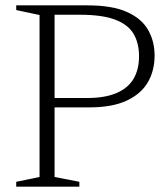

<svg xmlns="http://www.w3.org/2000/svg" viewBox="-20 -696 627 716"><path d="M498.5 -486.5Q498.5 -535.5 478 -570Q457.5 -604.5 409.2 -622.8Q361 -641 278.5 -641H143L145 -676H306Q397.5 -676 452.5 -651.8Q507.5 -627.5 532 -585Q556.5 -542.5 556.5 -488.5Q556.5 -433.5 531.8 -390Q507 -346.5 453 -321Q399 -295.5 311.5 -295.5H145.5L143.5 -330.5H304.5Q371 -330.5 414 -348.8Q457 -367 477.8 -401.8Q498.5 -436.5 498.5 -486.5ZM183.5 -676V-36L276 -18V0H40.5V-18L127.5 -36V-640L40.5 -658.5V-676Z"/></svg>

Font: Newsreader 16pt Light
Style: Regular
Weight: 300
Designer: Hugues Gentile
Foundry: Production Type
Version: Version 1.003